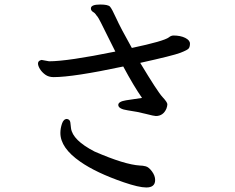

<svg xmlns="http://www.w3.org/2000/svg" viewBox="-20 -780 1040 849"><path d="M627 49Q594 49 527 26Q405 -16 335 -65Q247 -126 247 -192Q247 -212 254 -233Q261 -254 276 -254Q289 -252 291 -239Q293 -226 294 -213Q301 -160 398 -110Q531 -52 599 -48Q611 -48 624.5 -44.5Q638 -41 652 -22Q666 -3 666 16Q666 49 627 49ZM669 -267Q661 -267 624.5 -276.5Q588 -286 545.5 -292Q503 -298 503 -316Q503 -331 537.5 -336.5Q572 -342 608 -347Q571 -400 525 -486Q304 -439 217 -439Q195 -439 180 -450Q165 -461 156.5 -475Q148 -489 148 -499Q148 -512 164 -515L197 -509Q279 -509 490 -552L458 -616Q417 -700 411.5 -706Q406 -712 403 -717Q400 -722 391 -727.5Q382 -733 382 -743Q382 -760 423 -760Q458 -760 466.5 -750.5Q475 -741 494 -699Q513 -657 563 -568Q705 -598 727 -615Q735 -622 746 -623Q778 -623 799 -612.5Q820 -602 820 -587Q820 -574 815 -566.5Q810 -559 777.5 -546.5Q745 -534 600 -502Q677 -374 698.5 -351Q720 -328 720 -319Q720 -311 716 -300Q702 -267 669 -267Z"/></svg>

Font: LXGW WenKai Medium
Style: Regular
Weight: 500
Designer: LXGW / Fontworks Inc.
Foundry: LXGW / Fontworks Inc.
Version: Version 1.501; October 10, 2024